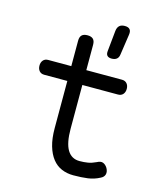

<svg xmlns="http://www.w3.org/2000/svg" viewBox="-119 -889 838 988"><g transform="rotate(15 300.0 -395.5)"><path d="M480 -530Q497 -530 506.5 -519Q516 -508 516 -490.5Q516 -473 506.5 -462Q497 -451 480 -451H290V-218Q290 -142 312 -105.5Q334 -69 377 -69Q401 -69 421.5 -72.5Q442 -76 465 -87Q483 -97 496.5 -92Q510 -87 520 -71Q530 -53 526 -38Q522 -23 505 -15Q475 1 441.5 5.5Q408 10 365 10Q331 10 302.5 -2Q274 -14 253.5 -40Q233 -66 221.5 -105.5Q210 -145 210 -200V-451H87Q70 -451 60.5 -462Q51 -473 51 -490.5Q51 -508 60.5 -519Q70 -530 87 -530H210V-665Q210 -686 220 -695.5Q230 -705 250 -705Q270 -705 280 -695.5Q290 -686 290 -665V-530ZM400 -621Q384 -621 376.5 -629Q369 -637 371 -654L382 -763Q384 -782 394 -791.5Q404 -801 423 -801Q442 -801 450 -791.5Q458 -782 455 -763L439 -654Q437 -637 427 -629Q417 -621 400 -621Z"/></g></svg>

Font: Maple Mono Light
Style: Regular
Weight: 300
Monospace: yes
Designer: subframe7536
Version: Version 7.000